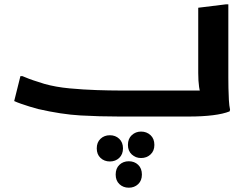

<svg xmlns="http://www.w3.org/2000/svg" viewBox="-20 -542 1168 893"><path d="M75 -188H84Q95 -183 115 -175.5Q135 -168 155 -162Q175 -156 186 -152Q239 -137 303.5 -131Q368 -125 429.5 -123Q491 -121 534 -121H967L919 -97Q910 -110 906 -137.5Q902 -165 902 -202V-506L1032 -522H1042V-180Q1042 -160 1042.5 -132Q1043 -104 1044.5 -77Q1046 -50 1050 -32L1048 -24Q1018 -12 969.5 -6Q921 0 858 0H534Q444 0 355 -5Q266 -10 157 -35Q138 -40 117 -46.5Q96 -53 77.5 -59.5Q59 -66 46 -72ZM575 132Q575 103 593 86.5Q611 70 636 70Q662 70 680 86.5Q698 103 698 132Q698 160 680 176.5Q662 193 636 193Q611 193 593 176.5Q575 160 575 132ZM430 148Q430 120 447.5 103.5Q465 87 491 87Q517 87 534.5 103.5Q552 120 552 148Q552 176 534.5 192.5Q517 209 491 209Q465 209 447.5 192.5Q430 176 430 148ZM518 270Q518 241 535.5 224.5Q553 208 579 208Q605 208 622.5 224.5Q640 241 640 270Q640 298 622.5 314.5Q605 331 579 331Q553 331 535.5 314.5Q518 298 518 270Z"/></svg>

Font: Kufam SemiBold
Style: Italic
Weight: 600
Italic angle: -11°
Designer: Artur Schmal
Foundry: Original Type
Version: Version 1.301; ttfautohint (v1.8.3)